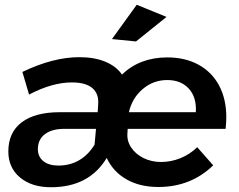

<svg xmlns="http://www.w3.org/2000/svg" viewBox="-20 -780 1002 806"><path d="M15 -144Q15 -224 71 -266.5Q127 -309 231 -309H390L392 -340Q396 -386 368 -410Q340 -434 282 -434Q199 -434 102 -383L74 -478Q203 -540 313 -540Q376 -540 422 -521Q468 -502 492 -467Q567 -539 682 -539Q758 -539 814 -508Q870 -477 900 -420.5Q930 -364 930 -288Q930 -265 927 -239H516L515 -222Q512 -189 530.5 -161Q549 -133 582.5 -116.5Q616 -100 656 -100Q698 -100 737.5 -116Q777 -132 808 -162L875 -86Q829 -41 771 -18Q713 5 645 5Q567 5 511 -27Q455 -59 428 -117Q354 6 194 6Q113 6 64 -35Q15 -76 15 -144ZM802 -309Q806 -371 773 -407.5Q740 -444 682 -444Q624 -444 579.5 -406.5Q535 -369 521 -309ZM377 -173 383 -239H254Q200 -240 169.5 -217.5Q139 -195 139 -154Q139 -122 162 -103.5Q185 -85 225 -85Q274 -85 312.5 -107.5Q351 -130 377 -173ZM554 -760 679 -709 551 -606 450 -616Z"/></svg>

Font: Gontserrat Medium
Style: Italic
Weight: 500
Italic angle: -11.3°
Designer: Julieta Ulanovsky
Foundry: Julieta Ulanovsky
Version: Version 6.001